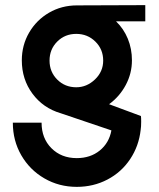

<svg xmlns="http://www.w3.org/2000/svg" viewBox="-20 -534 620 748"><path d="M30 -56H142Q142 5 180.5 43.5Q219 82 279 82Q332 82 368.5 52.5Q405 23 414 -26L216 -93Q148 -113 106.5 -169Q65 -225 65 -299Q65 -358 93.5 -407Q122 -456 171 -484.5Q220 -513 280 -513L546 -514V-451H432Q462 -422 478 -383Q494 -344 494 -299Q494 -248 470 -203Q446 -158 405 -128L529 -82Q530 -77 530 -60Q530 -40 528 -28Q521 35 487 86Q453 137 398.5 165.5Q344 194 279 194Q210 194 153 161Q96 128 63 71Q30 14 30 -56ZM382 -298Q382 -342 351.5 -372Q321 -402 277 -402Q233 -402 203 -372Q173 -342 173 -298Q173 -254 203 -224Q233 -194 277 -194Q318 -194 350 -224.5Q382 -255 382 -298Z"/></svg>

Font: Lineal Medium
Style: Regular
Weight: 600
Designer: Created by Frank Adebiaye with contributions from Anton Moglia & Ariel Martín Pérez
Created by Frank ADEBIAYE with FontF
Foundry: Velvetyne Type Foundry
Version: Version 2.000